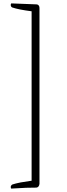

<svg xmlns="http://www.w3.org/2000/svg" viewBox="-20 -736 401 1142"><path d="M196.3 -710Q201.7 -710 205.6 -707.5Q214.8 -702.1 214.8 -687.5V357.4Q212.4 377.9 196.3 379.9Q167 379.9 134.8 380.9L46.9 385.7L45.9 384.8L44.9 381.8Q43.9 379.9 43.9 377Q43.9 366.7 53.7 361.3Q70.8 355.5 102.5 349.1L168 338.9V-668.9Q90.8 -678.7 53.7 -691.4Q53.2 -691.4 52.2 -691.9Q43.9 -696.3 43.9 -707Q43.9 -708.5 44.4 -710.4L46.9 -715.8Z"/></svg>

Font: Amiri
Style: Regular
Weight: 400
Designer: Khaled Hosny
Version: Version 000.108